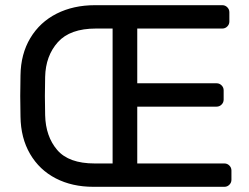

<svg xmlns="http://www.w3.org/2000/svg" viewBox="-20 -720 960 740"><path d="M872 -63V-27Q872 -16 864 -8Q856 0 845 0H340Q258 0 195 -32.5Q132 -65 96 -126.5Q60 -188 59 -271L58 -350L59 -429Q60 -512 97 -573.5Q134 -635 198.5 -667.5Q263 -700 346 -700H837Q848 -700 856 -692Q864 -684 864 -673V-637Q864 -626 856 -618Q848 -610 837 -610H509V-399H815Q826 -399 834 -391Q842 -383 842 -372V-336Q842 -325 834 -317Q826 -309 815 -309H509V-90H845Q856 -90 864 -82Q872 -74 872 -63ZM345 -90H414V-610H350Q250 -610 203 -557.5Q156 -505 154 -424L153 -350L154 -276Q156 -194 200.5 -142Q245 -90 345 -90Z"/></svg>

Font: Contemporary
Style: Regular
Weight: 400
Designer: Victor Tran
Foundry: Victor Tran
Version: Version 1.100